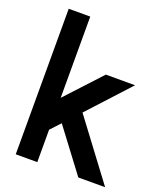

<svg xmlns="http://www.w3.org/2000/svg" viewBox="-148 -910 855 1006"><g transform="rotate(20 279.5 -406.5)"><path d="M558.6 0Q476.6 -109.4 313.5 -327.1Q382.8 -403.3 523.4 -555.7Q468.8 -555.7 360.4 -555.7Q299.8 -490.2 179.7 -360.4Q179.7 -510.7 179.7 -813.5Q139.6 -813.5 59.6 -813.5Q59.6 -543 59.6 -2Q99.6 -2 179.7 -2Q179.7 -62.5 179.7 -182.6Q196.3 -201.2 230.5 -237.3Q290 -158.2 409.2 0Q459 0 558.6 0Z"/></g></svg>

Font: Seiden_Sans_Regular
Style: Regular
Weight: 400
Designer: Kevin Beronilla
Version: Version 1.0